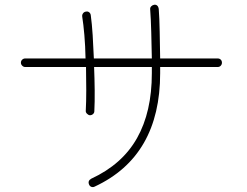

<svg xmlns="http://www.w3.org/2000/svg" viewBox="-20 -775 1040 808"><path d="M379 10Q372 14 365 11.5Q358 9 355 2Q348 -14 364 -23Q494 -83 556.5 -193.5Q619 -304 619 -467V-493H376Q378 -443 378.5 -394.5Q379 -346 377 -307Q377 -300 371.5 -295Q366 -290 358 -290Q351 -291 345.5 -297Q340 -303 341 -310Q343 -347 343 -395Q343 -443 342 -493H86Q79 -493 73.5 -498.5Q68 -504 68 -511Q68 -519 73.5 -524Q79 -529 86 -529H340Q339 -582 335 -628Q331 -674 326 -705Q325 -713 329.5 -719Q334 -725 341 -726Q349 -728 355 -723.5Q361 -719 362 -711Q367 -674 370 -627Q373 -580 375 -529H619Q618 -584 616.5 -640Q615 -696 612 -735Q611 -743 616.5 -748.5Q622 -754 629 -755Q637 -756 642 -751Q647 -746 648 -738Q651 -700 652 -642.5Q653 -585 654 -529H896Q904 -529 909 -524Q914 -519 914 -511Q914 -504 909 -498.5Q904 -493 896 -493H654V-467Q654 -118 379 10Z"/></svg>

Font: Zen Maru Gothic Light
Style: Regular
Weight: 300
Designer: Yoshimichi Ohira
Foundry: Positype
Version: Version 1.001